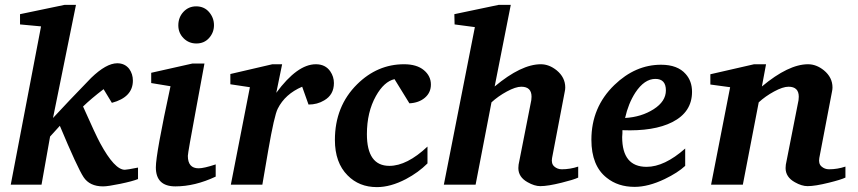

<svg xmlns="http://www.w3.org/2000/svg" viewBox="-20 -756 3514 786"><path d="M545 -23Q523 -14 472.5 -3.5Q422 7 402 7Q347 7 322 -31Q297 -69 225 -241L185 -197L150 0H24L148 -648L62 -656V-698L244 -736H291L197 -273Q255 -336 353 -437Q415 -497 460 -497Q491 -497 509 -474Q524 -453 524 -426Q524 -358 438 -335L404 -391Q353 -352 320 -320Q372 -203 390 -170Q449 -61 491 -61Q500 -61 545 -70Z M856 -653Q856 -623 836 -600.5Q816 -578 784 -578Q753 -578 731.5 -599.5Q710 -621 710 -652Q710 -685 731 -707.5Q752 -730 783 -730Q816 -730 836 -706.5Q856 -683 856 -653ZM863 -33Q778 7 698 7Q618 7 618 -71Q618 -126 678 -403L599 -416V-458L768 -496H817Q800 -404 783 -312Q749 -130 749 -118Q749 -67 793 -67Q815 -67 863 -83Z M1347 -416Q1347 -368 1307 -345Q1279 -328 1243 -328L1217 -401Q1147 -371 1117 -311Q1103 -284 1078 -140Q1066 -70 1054 0H925L1003 -399L923 -411V-453L1095 -493H1135L1111 -376Q1197 -493 1273 -493Q1312 -493 1332 -464Q1347 -442 1347 -416Z M1744 -410Q1744 -377 1719.5 -356Q1695 -335 1656 -333L1595 -432Q1552 -422 1519 -363Q1482 -297 1482 -207Q1482 -77 1574 -77Q1646 -77 1730 -156V-87Q1693 -50 1642 -23Q1579 10 1523 10Q1450 10 1403 -38Q1351 -90 1351 -183Q1351 -321 1442 -411Q1525 -493 1634 -493Q1686 -493 1715 -469Q1744 -445 1744 -410Z M2347 -29Q2328 -20 2279 -8Q2223 6 2192 6Q2168 6 2140 -10Q2102 -31 2102 -68Q2102 -75 2103 -82L2155 -346Q2156 -353 2156 -360Q2156 -401 2114 -401Q2091 -401 2055 -381.5Q2019 -362 1992 -337L1927 0H1797L1924 -645L1841 -656L1840 -698L2021 -736H2071L2005 -402Q2114 -493 2194 -493Q2228 -493 2259 -468Q2294 -439 2294 -398Q2294 -390 2292 -381L2240 -109Q2236 -86 2249 -74.5Q2262 -63 2280 -63Q2314 -63 2347 -74Z M2813 -380Q2813 -297 2732 -256Q2657 -218 2528 -223Q2528 -221 2528 -211Q2527 -201 2527 -195Q2527 -73 2627 -73Q2700 -73 2785 -148V-77Q2755 -49 2701 -23Q2634 9 2578 9Q2510 9 2464 -28Q2401 -77 2401 -184Q2401 -317 2495 -408Q2581 -491 2686 -491Q2754 -491 2787 -453Q2813 -424 2813 -380ZM2706 -386Q2706 -433 2663 -433Q2618 -433 2581 -377Q2552 -332 2539 -273Q2606 -277 2656 -309Q2706 -341 2706 -386Z M3441 -29Q3422 -20 3373 -8Q3317 6 3286 6Q3262 6 3234 -10Q3196 -31 3196 -68Q3196 -75 3197 -82L3249 -346Q3250 -353 3250 -360Q3250 -401 3208 -401Q3185 -401 3149 -381.5Q3113 -362 3086 -337L3021 0H2891L2969 -399L2888 -410V-452L3067 -493H3116L3099 -402Q3208 -493 3288 -493Q3322 -493 3353 -468Q3388 -439 3388 -398Q3388 -390 3386 -381L3334 -109Q3330 -86 3343 -74.5Q3356 -63 3374 -63Q3408 -63 3441 -74Z"/></svg>

Font: Apparatus SIL
Style: Bold Italic
Weight: 700
Italic angle: -11°
Version: Version 1.0